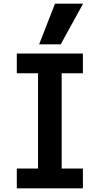

<svg xmlns="http://www.w3.org/2000/svg" viewBox="-20 -1020 540 1040"><path d="M71 0V-107H186V-623H71V-730H429V-623H314V-107H429V0ZM309 -780H192L278 -1000H430Z"/></svg>

Font: M PLUS 1 Code SemiBold
Style: Regular
Weight: 600
Designer: Coji Morishita
Foundry: UNDERFOREST DESIGN
Version: Version 1.005